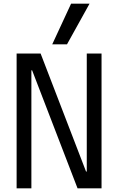

<svg xmlns="http://www.w3.org/2000/svg" viewBox="-20 -1020 640 1040"><path d="M70 0V-730H200L446 -91H450V-730H530V0H400L154 -639H150V0ZM343 -780H263L365 -1000H465Z"/></svg>

Font: M PLUS Code Latin 60
Style: Regular
Weight: 400
Width: 7
Monospace: yes
Designer: Coji Morishita
Foundry: UNDERFOREST DESIGN
Version: Version 1.005; ttfautohint (v1.8.3)